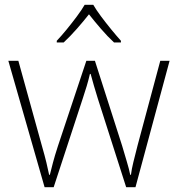

<svg xmlns="http://www.w3.org/2000/svg" viewBox="-20 -784 746 805"><path d="M390 -371Q381 -400 374 -424Q367 -448 360 -474H357Q351 -448 343.5 -423Q336 -398 327 -371L205 1H167L15 -529H57L155 -175Q168 -130 174.5 -102.5Q181 -75 186 -51H189Q195 -75 202 -102Q209 -129 223 -172L342 -529H378L492 -173Q503 -135 512 -105.5Q521 -76 526 -51H529Q532 -75 539 -103.5Q546 -132 557 -175L652 -529H691L548 1H509ZM371 -764Q383 -743 403.5 -715.5Q424 -688 446.5 -660.5Q469 -633 487 -613V-606H458Q431 -631 403 -663.5Q375 -696 353 -724Q331 -696 302.5 -663.5Q274 -631 247 -606H218V-613Q237 -633 259.5 -660.5Q282 -688 302.5 -715.5Q323 -743 335 -764Z"/></svg>

Font: Noto Sans Kannada ExtraLight
Style: Regular
Weight: 200
Designer: Jelle Bosma - Monotype Design Team
Foundry: Monotype Imaging Inc.
Version: Version 2.005; ttfautohint (v1.8.4.7-5d5b)